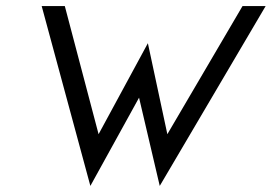

<svg xmlns="http://www.w3.org/2000/svg" viewBox="-20 -600 893 631"><path d="M117 -580 277 11 437 -279 505 11 853 -580H777L530 -159L466 -458L304 -159L193 -580Z"/></svg>

Font: Charger Sport
Style: DfObl
Weight: 400
Designer: Jasper
Foundry: Cannot Into Space Fonts
Version: Version 1.1